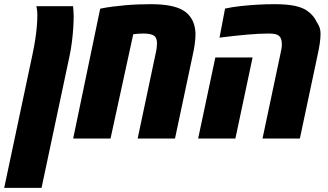

<svg xmlns="http://www.w3.org/2000/svg" viewBox="-81 -661 1567 916"><path d="M-61 235.4 73.2 -397.5Q81.5 -436 86.9 -470.7Q92.3 -505.4 94.7 -535.2Q97.2 -564.9 97.2 -587.4Q97.2 -594.2 96.9 -599.9Q96.7 -605.5 95.7 -612.8Q94.7 -620.1 92.8 -631.3H267.6Q268.6 -621.6 269.5 -609.4Q270.5 -597.2 270.5 -583Q270.5 -561 268.6 -529.5Q266.6 -498 262.2 -461.9Q257.8 -425.8 250 -390.1L117.2 235.4Z M268.1 0 397 -619.6Q425.8 -625.5 455.8 -629.4Q485.8 -633.3 516.6 -636Q547.4 -638.7 577.6 -639.9Q607.9 -641.1 636.7 -641.1Q691.4 -641.1 729.2 -633.8Q767.1 -626.5 791.5 -612.3Q801.8 -606.4 810.5 -598.6Q819.3 -590.8 825.7 -582Q839.8 -563.5 845.7 -541.5Q851.6 -519.5 851.6 -497.1Q851.6 -476.1 848.1 -450.7Q844.7 -425.3 838.4 -397.9L753.9 0H575.7L661.6 -405.8Q665 -419.9 666.5 -432.4Q668 -444.8 668 -455.1Q668 -463.9 665.8 -472.2Q663.6 -480.5 659.2 -485.8Q654.8 -491.2 646.2 -494.6Q637.7 -498 627 -499.5Q616.2 -501 604.5 -501Q591.8 -501 579.3 -500.2Q566.9 -499.5 554.7 -497.6L446.3 0Z M1171.4 0 1257.3 -405.8Q1260.3 -418.5 1262 -429.4Q1263.7 -440.4 1263.7 -450.7Q1263.7 -465.8 1259.3 -476.6Q1254.9 -487.3 1246.1 -492.7Q1239.7 -497.1 1228.5 -499Q1217.3 -501 1201.7 -501Q1156.2 -501 1097.7 -495.8Q1039.1 -490.7 966.3 -481.4L992.7 -620.1Q1025.9 -627.4 1065.4 -631.8Q1105 -636.2 1146.7 -638.7Q1188.5 -641.1 1227.1 -641.1Q1289.1 -641.1 1326.7 -632.8Q1364.3 -624.5 1385.3 -608.9Q1401.4 -597.7 1412.4 -584.2Q1423.3 -570.8 1429.7 -556.6Q1437 -545.9 1442.6 -532.5Q1448.2 -519 1448.2 -498.5Q1448.2 -479.5 1444.6 -454.1Q1440.9 -428.7 1434.1 -397.9L1349.6 0ZM864.3 0 946.3 -386.7H1124L1042 0Z"/></svg>

Font: Open Sans SemiCondensed ExtraBold
Style: Italic
Weight: 800
Width: 4
Italic angle: -12°
Designer: Monotype Design Team
Foundry: Monotype Imaging Inc.
Version: Version 3.003